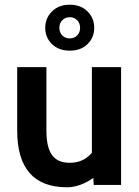

<svg xmlns="http://www.w3.org/2000/svg" viewBox="-20 -785 592 815"><path d="M276 -570Q229 -570 200.5 -598Q172 -626 172 -667Q172 -708 200.8 -736.5Q229.5 -765 276 -765Q323 -765 351.5 -736.5Q380 -708 380 -667Q380 -626 351.8 -598Q323.5 -570 276 -570ZM232 -667Q232 -647 244.5 -634.5Q257 -622 276 -622Q295 -622 307.5 -634.5Q320 -647 320 -667Q320 -686.5 307.5 -699.2Q295 -712 276 -712Q257 -712 244.5 -699.2Q232 -686.5 232 -667ZM370 -136.5V-500H494V0H378L376 -30Q353 -12.5 323 -1.2Q293 10 265 10Q53 10 53 -231V-500H177V-231Q177 -160.5 200.5 -127.2Q224 -94 276 -94Q334.5 -94 370 -136.5Z"/></svg>

Font: Cabin
Style: Bold
Weight: 700
Designer: Pablo Impallari
Foundry: Pablo Impallari. http://www.impallari.com Igino Marini. http://www.ikern.com
Version: Version 3.001;hotconv 1.0.109;makeotfexe 2.5.65596